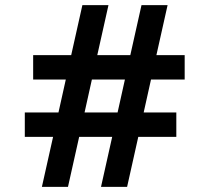

<svg xmlns="http://www.w3.org/2000/svg" viewBox="-20 -727 815 747"><path d="M244.5 0H143L186.5 -194.5H76.5V-289.5H207.5L236 -417.5H109V-512.5H257L300.5 -707H402L358.5 -512.5H487L530.5 -707H632L588.5 -512.5H698.5V-417.5H567.5L539 -289.5H666V-194.5H518L474.5 0H373L416.5 -194.5H288ZM309 -289.5H437.5L466 -417.5H337.5Z"/></svg>

Font: Newsreader 6pt ExtraBold
Style: Regular
Weight: 800
Designer: Hugues Gentile
Foundry: Production Type
Version: Version 1.003; ttfautohint (v1.8.3)